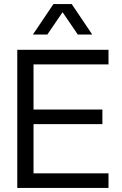

<svg xmlns="http://www.w3.org/2000/svg" viewBox="-20 -925 602 945"><path d="M65 0V-680H514V-608H145V-386H484V-314H145V-72H514V0ZM142 -755 243 -905H333L434 -755H363L288 -865L213 -755Z"/></svg>

Font: TASA Orbiter Display
Style: Regular
Weight: 400
Designer: Weizhong Zhang
Version: Version 1.000;Glyphs 3.1.2 (3151)